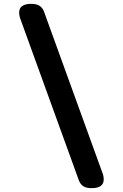

<svg xmlns="http://www.w3.org/2000/svg" viewBox="-20 -850 640 1000"><path d="M512.1 46.5Q516.5 57.3 518.4 66.7Q520.2 76.2 520.2 84.3Q520.2 107.3 504.3 118.6Q488.4 130 457.2 130Q430.2 130 414.5 120.4Q398.8 110.8 390.3 88.1L87.9 -746.5Q83.5 -758 81.6 -767.1Q79.8 -776.2 79.8 -784.3Q79.8 -808.7 96.7 -819.3Q113.7 -830 142.1 -830Q170.5 -830 186.6 -819.3Q202.6 -808.7 209.7 -788.1Z"/></svg>

Font: Maple Mono
Style: Regular
Weight: 400
Monospace: yes
Designer: subframe7536
Version: Version 7.300